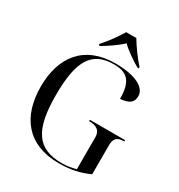

<svg xmlns="http://www.w3.org/2000/svg" viewBox="-215 -1074 1143 1227"><g transform="rotate(30 357.0 -460.5)"><path d="M246 -781V-771H256C294 -793 363 -839 394 -871C423 -839 493 -793 531 -771H541V-781C502 -824 457 -886 431 -931H356C330 -886 285 -824 246 -781ZM401 10C487 10 555 -5 622 -36V-248C622 -296 639 -320 691 -320H695V-330H435V-320H439C493 -320 521 -297 521 -252V-15C493 -7 455 0 417 0C238 0 168 -100 168 -358C168 -614 231 -714 393 -714C495 -714 535 -666 535 -542C602 -547 628 -570 628 -615C628 -679 545 -724 397 -724C167 -724 57 -574 57 -358C57 -137 169 10 401 10Z"/></g></svg>

Font: Noto Serif Display
Style: Regular
Weight: 400
Designer: Monotype Design Team
Foundry: Monotype Imaging Inc.
Version: Version 2.009